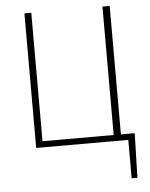

<svg xmlns="http://www.w3.org/2000/svg" viewBox="-61 -776 806 1032"><g transform="rotate(-5 342.0 -259.5)"><path d="M570 -33V-726H531V-33H147V-726H110V0H607V207H638L644 -13V-33Z"/></g></svg>

Font: Noto Sans CJK Thin
Style: Regular
Weight: 100
Designer: Ryoko NISHIZUKA (kana & ideographs); Paul D. Hunt (Latin, Greek & Cyrillic); Wenlong ZHANG (bopomofo); Sandoll Communica
Foundry: Adobe Systems Incorporated
Version: Version 1.000;PS 1;hotconv 1.0.78;makeotf.lib2.5.61930